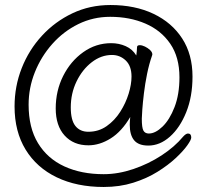

<svg xmlns="http://www.w3.org/2000/svg" viewBox="-20 -730 824 765"><path d="M499 -264Q465 -206 421 -178.5Q377 -151 332 -151Q273 -151 237.5 -190Q202 -229 202 -298Q202 -368 231.5 -427Q261 -486 311.5 -522Q362 -558 423 -558Q454 -558 481 -546Q508 -534 523 -509Q524 -514 525 -526Q526 -538 526 -542Q526 -550 537 -550Q546 -550 557.5 -544.5Q569 -539 578 -530.5Q587 -522 587 -513Q587 -512 586.5 -511Q586 -510 586 -509Q574 -475 566 -435.5Q558 -396 553.5 -358.5Q549 -321 547 -293.5Q545 -266 545 -257Q545 -221 551.5 -209.5Q558 -198 573 -198Q599 -198 627.5 -225.5Q656 -253 675.5 -303.5Q695 -354 695 -422Q695 -502 658.5 -555.5Q622 -609 559.5 -636Q497 -663 419 -663Q351 -663 292 -634Q233 -605 188.5 -555Q144 -505 119 -442.5Q94 -380 94 -313Q94 -221 131.5 -159.5Q169 -98 236.5 -67Q304 -36 393 -36Q451 -36 511.5 -56.5Q572 -77 624 -111Q676 -145 710 -186Q721 -198 729 -198Q742 -198 742 -182Q742 -173 726 -150.5Q710 -128 680 -100Q650 -72 607.5 -45.5Q565 -19 511 -2Q457 15 393 15Q286 15 206 -23.5Q126 -62 82 -134Q38 -206 38 -306Q38 -386 66.5 -458.5Q95 -531 147 -587.5Q199 -644 268.5 -677Q338 -710 420 -710Q518 -710 591.5 -675Q665 -640 706 -576.5Q747 -513 747 -425Q747 -345 722 -283Q697 -221 657 -185.5Q617 -150 571 -150Q532 -150 514.5 -171Q497 -192 497 -233Q497 -240 497.5 -248Q498 -256 499 -264ZM332 -205Q373 -205 405 -227.5Q437 -250 459 -284.5Q481 -319 492.5 -356.5Q504 -394 504 -425Q504 -467 481 -489Q458 -511 426 -511Q383 -511 345.5 -482Q308 -453 285 -405.5Q262 -358 262 -302Q262 -251 280.5 -228Q299 -205 332 -205Z"/></svg>

Font: Moon Stars Kai T Light
Style: Regular
Weight: 300
Designer: GuiWonder
Version: Version 1.101